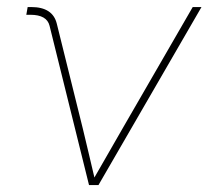

<svg xmlns="http://www.w3.org/2000/svg" viewBox="-20 -536 603 556"><path d="M237.8 0 123.5 -461.4Q115.7 -493.2 67.9 -493.2H56.2L60.1 -515.6H70.3Q132.8 -515.6 144.5 -467.3L219.7 -164.1Q228 -129.4 236.6 -93.3Q245.1 -57.1 253.4 -22Q273.9 -57.1 294.2 -93Q314.5 -128.9 335 -164.1L538.1 -515.6H563.5L265.1 0Z"/></svg>

Font: Inter Display Thin
Style: Italic
Weight: 100
Italic angle: -9.39999°
Designer: Rasmus Andersson
Foundry: rsms
Version: Version 4.000;git-a52131595